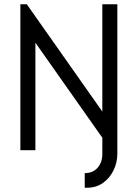

<svg xmlns="http://www.w3.org/2000/svg" viewBox="-20 -700 642 895"><path d="M387 175H375V107Q413 107 435 82Q457 57 457 17V-135H527V16Q527 58 509 94.5Q491 131 459.5 153Q428 175 387 175ZM75 0V-680H105L457 -180V-680H527V-1H497L145 -501V0Z"/></svg>

Font: Teachers
Style: Regular
Weight: 400
Designer: Alfredo Marco Pradil, Chank Diesel
Version: Version 1.001